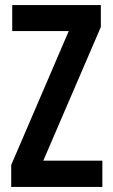

<svg xmlns="http://www.w3.org/2000/svg" viewBox="-20 -734 443 754"><path d="M382 0V-103H150L376 -628V-714H28V-612H250L24 -86V0Z"/></svg>

Font: Noto Sans Devanagari ExtraCondensed SemiBold
Style: Regular
Weight: 600
Width: 2
Designer: Jelle Bosma - Monotype Design Team
Foundry: Monotype Imaging Inc.
Version: Version 2.004